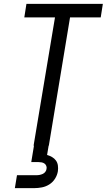

<svg xmlns="http://www.w3.org/2000/svg" viewBox="-20 -755 553 995"><path d="M154 0 265 -665H106L117 -735H513L502 -665H343L233 0ZM57 220 68 153H168Q177 153 185 151.5Q193 150 201 146.5Q209 143 214.5 136Q220 129 221 121Q223 113 220 105Q217 97 210.5 92.5Q204 88 196 86.5Q188 85 180 85H142L156 0H232L224 48Q238 52 250 59Q262 66 270 77Q278 88 280 102.5Q282 117 280 132Q277 152 265.5 170.5Q254 189 236 200.5Q218 212 197.5 216Q177 220 157 220Z"/></svg>

Font: Iosevka SS04 Oblique
Style: Regular
Weight: 400
Italic angle: -9°
Monospace: yes
Designer: Belleve Invis
Foundry: Belleve Invis
Version: Version 19.0.0; ttfautohint (v1.8.4)